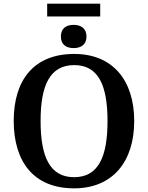

<svg xmlns="http://www.w3.org/2000/svg" viewBox="-20 -1020 810 1050"><path d="M238 -930H528V-1000H238ZM383 -757C421 -757 453 -775 453 -820C453 -866 421 -884 383 -884C343 -884 313 -866 313 -820C313 -775 343 -757 383 -757ZM385 10C597 10 714 -137 714 -358C714 -580 597 -725 386 -725C163 -725 55 -580 55 -359C55 -137 163 10 385 10ZM385 -51C252 -51 202 -164 202 -358C202 -552 252 -664 386 -664C519 -664 568 -552 568 -358C568 -164 519 -51 385 -51Z"/></svg>

Font: Noto Serif Semi
Style: Regular
Weight: 600
Designer: Monotype Design Team
Foundry: Monotype Imaging Inc.
Version: Version 1.002